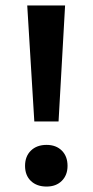

<svg xmlns="http://www.w3.org/2000/svg" viewBox="-20 -678 340 705"><path d="M80 -658H219L195 -232H106ZM72 -69Q72 -104 93.5 -125Q115 -146 151 -146Q186 -146 207 -125Q228 -104 228 -69Q228 -35 207 -14Q186 7 151 7Q115 7 93.5 -13.5Q72 -34 72 -69Z"/></svg>

Font: Ysabeau SC
Style: Bold
Weight: 700
Designer: Christian Thalmann (Catharsis Fonts)
Version: Version 0.003